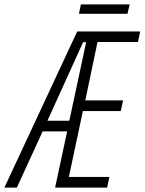

<svg xmlns="http://www.w3.org/2000/svg" viewBox="-89 -858 661 878"><path d="M494 -795 504 -838H281L272 -795ZM291 -665H305L228 -306H128ZM-12 0 106 -257H218L163 0H401L411 -49H226L290 -350H463L474 -399H301L357 -666H542L552 -714H264L-69 0Z"/></svg>

Font: Noto Sans Display Condensed Light
Style: Italic
Weight: 300
Width: 3
Designer: Monotype Design team
Foundry: Monotype Imaging Inc.
Version: 1.000